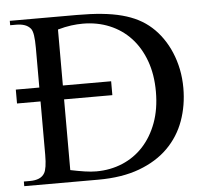

<svg xmlns="http://www.w3.org/2000/svg" viewBox="-49 -714 821 766"><g transform="rotate(-5 361.5 -331.0)"><path d="M111.8 -386.7V-545.4Q111.8 -576.2 108.9 -595.7Q106 -615.2 99.1 -623.5Q89.4 -634.8 75.2 -639.6Q61 -644.5 42.5 -644.5H17.6V-662.1H286.6Q341.8 -662.1 386 -657.7Q430.2 -653.3 466.1 -643.8Q502 -634.3 530.3 -619.6Q558.6 -605 582 -584Q605 -563.5 623.8 -536.6Q642.6 -509.8 656 -478Q669.4 -446.3 676.8 -410.2Q684.1 -374 684.1 -335Q684.1 -265.1 662.1 -204.1Q640.1 -143.1 594.7 -97.7Q549.3 -52.2 479.5 -26.1Q409.7 0 314 0H17.6V-18.6H42.5Q63.5 -18.6 78.4 -24.9Q93.3 -31.2 101.1 -44.9Q106 -53.2 108.9 -71.3Q111.8 -89.4 111.8 -117.7V-331.1H17.6V-386.7ZM206.1 -386.7H399.4V-331.1H206.1V-47.9Q236.8 -41.5 262.7 -37.6Q288.6 -33.7 309.6 -33.7Q365.7 -33.7 414.1 -54Q462.4 -74.2 497.8 -112.5Q533.2 -150.9 553.5 -205.8Q573.7 -260.7 573.7 -330.1Q573.7 -398.9 553.7 -453.6Q533.7 -508.3 498.3 -546.4Q462.9 -584.5 413.8 -605Q364.7 -625.5 306.2 -625.5Q284.2 -625.5 259.8 -622.3Q235.4 -619.1 206.1 -610.8Z"/></g></svg>

Font: Tai Heritage Pro
Style: Regular
Weight: 400
Designer: Faah Baccam, Walt Agee, Victor Gaultney, Annie Olsen
Foundry: SIL International
Version: Version 2.600